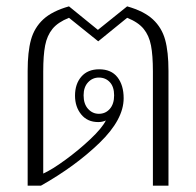

<svg xmlns="http://www.w3.org/2000/svg" viewBox="-20 -584 617 604"><path d="M67 -361Q67 -421 77.5 -459Q88 -497 116 -523Q144 -549 197 -564L288 -490L380 -564Q433 -549 461 -523Q489 -497 499.5 -459Q510 -421 510 -361V0H461V-359Q461 -410 455 -441Q449 -472 432 -493Q415 -514 380 -528L289 -454L197 -528Q162 -514 145 -493Q128 -472 122 -441Q116 -410 116 -359V-38Q143 -50 185.5 -81Q228 -112 264.5 -146.5Q301 -181 313 -205Q302 -200 289 -200Q255 -200 235.5 -224Q216 -248 216 -283Q216 -320 236 -343Q256 -366 292 -366Q330 -366 349.5 -341Q369 -316 369 -275Q369 -208 293 -134.5Q217 -61 109 0H67ZM339 -284Q339 -311 325.5 -325.5Q312 -340 291 -340Q271 -340 257 -325Q243 -310 243 -284Q243 -257 257 -241.5Q271 -226 291 -226Q312 -226 325.5 -241.5Q339 -257 339 -284Z"/></svg>

Font: Trirong ExtraLight
Style: Regular
Weight: 275
Designer: Katatrad Team
Foundry: CadsonDemak
Version: Version 1.001